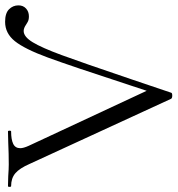

<svg xmlns="http://www.w3.org/2000/svg" viewBox="4 -684 679 734"><g transform="rotate(-90 343.0 -316.5)"><path d="M-1 -613Q-4 -613 -4 -619Q-4 -625 -1 -625L37 -624Q65 -622 82 -622Q122 -622 166 -624L208 -625Q211 -625 211 -619Q211 -613 208 -613Q177 -613 160.5 -605Q144 -597 144 -578Q144 -566 153 -546L374 -72L341 -27L382 -151Q458 -384 490.5 -472.5Q523 -561 553 -598.5Q583 -636 627 -636Q660 -636 675 -621Q690 -606 690 -585Q690 -567 678 -556Q666 -545 648 -545Q634 -545 626 -550Q618 -555 616 -556Q603 -565 592 -565Q570 -565 549 -530.5Q528 -496 500 -420Q472 -344 408 -155Q402 -136 356 -1Q355 3 345 3Q336 3 333 -1L84 -542Q67 -581 48 -597Q29 -613 -1 -613Z"/></g></svg>

Font: Cormorant Unicase
Style: Regular
Weight: 400
Designer: Christian Thalmann (Catharsis Fonts)
Foundry: Catharsis Fonts
Version: Version 4.000